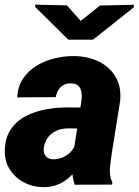

<svg xmlns="http://www.w3.org/2000/svg" viewBox="-23 -773 581 804"><path d="M284.2 -132.8 318.4 -352.5Q320.3 -370.1 318.1 -386.2Q315.9 -402.3 305.9 -412.8Q295.9 -423.3 274.9 -423.8Q255.9 -424.3 242.7 -417Q229.5 -409.7 221.7 -396.5Q213.9 -383.3 210.4 -366.2L49.3 -365.2Q51.3 -411.1 73.7 -444.3Q96.2 -477.5 131.3 -498.5Q166.5 -519.5 208.3 -529.3Q250 -539.1 290.5 -538.1Q346.2 -537.1 391.4 -514.9Q436.5 -492.7 461.2 -450.9Q485.8 -409.2 480 -349.6L445.3 -132.8Q440.9 -103.5 437.5 -70.6Q434.1 -37.6 447.3 -9.3L446.8 0L290 0.5Q279.3 -31.2 279.3 -65.4Q279.3 -99.6 284.2 -132.8ZM336.4 -322.8 321.8 -234.9 258.8 -235.4Q240.2 -234.9 223.4 -229.2Q206.5 -223.6 193.4 -213.4Q180.2 -203.1 171.6 -188Q163.1 -172.9 160.6 -153.3Q158.7 -140.1 162.8 -129.6Q167 -119.1 176 -112.8Q185.1 -106.4 198.7 -106Q219.7 -105.5 239.3 -113.8Q258.8 -122.1 273.2 -137.2Q287.6 -152.3 293 -172.4L321.3 -103.5Q308.6 -78.1 292.2 -57.1Q275.9 -36.1 255.6 -20.8Q235.4 -5.4 210.4 2.9Q185.5 11.2 155.3 10.7Q111.8 9.8 75.2 -10.3Q38.6 -30.3 17.1 -64.9Q-4.4 -99.6 -2.9 -145Q-1 -197.8 22.9 -232.4Q46.9 -267.1 85.2 -286.9Q123.5 -306.6 168.7 -314.9Q213.9 -323.2 258.3 -323.2ZM257.3 -750.5 314.9 -685.5 396 -750 537.1 -752.9 537.6 -742.7 366.7 -606.9H263.2L124.5 -743.7L124 -753.4Z"/></svg>

Font: Roboto Black
Style: Italic
Weight: 900
Italic angle: -12°
Designer: Christian Robertson
Foundry: Google
Version: Version 3.0; 2020